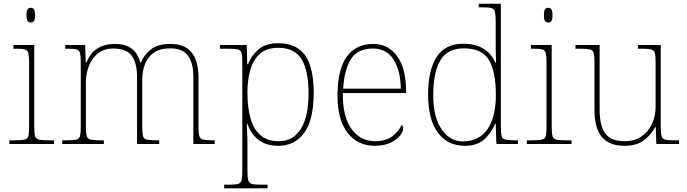

<svg xmlns="http://www.w3.org/2000/svg" viewBox="-20 -780 3719 1040"><path d="M147 -658.2Q135.7 -658.2 129.6 -666Q123.5 -673.8 123.5 -698.2Q123.5 -721.2 129.6 -729.5Q135.7 -737.8 147 -737.8Q157.7 -737.8 163.8 -729.5Q169.9 -721.2 169.9 -698.2Q169.9 -674.3 164.1 -666Q157.7 -658.2 147 -658.2ZM272.9 -20V0H30.8V-20H60.5Q96.7 -20 113.8 -23.9Q130.9 -27.8 134.3 -45.7Q137.7 -63.5 137.7 -94.2V-438Q137.7 -473.6 133.8 -491.7Q129.9 -507.8 115.2 -512Q100.6 -516.1 70.8 -516.1H52.7V-536.1H165.5V-94.2Q165.5 -59.1 169.9 -43.5Q174.3 -26.9 192.9 -23.4Q211.4 -20 242.7 -20Z M542.5 -20V0H317.4V-20H340.3Q376.5 -20 393.6 -23.9Q410.6 -27.8 414.1 -45.9Q417.5 -64 417.5 -94.2V-441.9Q417.5 -475.1 413.6 -492.2Q409.2 -507.8 394.8 -512Q380.4 -516.1 350.6 -516.1H333.5V-536.1H441.4L444.3 -442.9H449.2Q468.3 -493.2 507.8 -517.6Q547.4 -542 600.6 -542Q646 -542 673.8 -528.3Q702.1 -514.6 717.8 -491.2Q733.4 -467.8 740.2 -440.9H743.2Q759.3 -481.9 796.9 -512Q834.5 -542 901.4 -542Q981.4 -542 1018.3 -495.6Q1055.2 -449.2 1055.2 -360.8V-94.2Q1055.2 -59.1 1059.6 -43.5Q1064 -26.9 1082.5 -23.4Q1101.1 -20 1132.3 -20H1142.6V0H1027.3V-365.2Q1027.3 -438 998.3 -478Q969.2 -518.1 901.4 -518.1Q847.7 -518.1 814.9 -495.6Q781.2 -473.1 765.9 -434.6Q750.5 -396 750.5 -349.1V-94.2Q750.5 -60.1 754.4 -43.5Q758.3 -26.9 777.1 -23.4Q795.9 -20 827.1 -20H842.3V0H722.2V-365.2Q722.2 -438 693.8 -477.5Q665.5 -517.1 594.2 -517.1Q544.4 -517.1 511.7 -491.7Q479 -466.3 462.2 -424.1Q445.3 -381.8 445.3 -334V-94.2Q445.3 -59.1 449.7 -43.5Q454.1 -26.9 472.7 -23.4Q491.2 -20 522.5 -20Z M1429.2 220.2V240.2H1194.3V220.2H1225.6Q1254.4 220.2 1270 216.3Q1285.6 211.4 1289.1 192.4Q1292.5 173.3 1292.5 142.1V-441.9Q1292.5 -476.1 1288.6 -492.7Q1283.7 -509.3 1265.4 -512.7Q1247.1 -516.1 1215.3 -516.1H1171.4V-536.1H1316.4L1319.3 -432.1H1323.2Q1340.3 -478 1379.9 -512Q1419.4 -545.9 1486.3 -545.9Q1586.4 -545.9 1632.8 -480Q1679.2 -414.1 1679.2 -277.8Q1679.2 -129.9 1627.7 -60.1Q1576.2 9.8 1487.3 9.8Q1423.3 9.8 1381.8 -21Q1340.3 -51.8 1319.3 -110.8H1317.4Q1316.9 -108.4 1316.9 -101.1Q1316.9 -89.8 1318.4 -70.8Q1319.3 -56.6 1319.8 -35.4Q1320.3 -14.2 1320.3 13.2V142.1Q1320.3 178.7 1324.7 195.8Q1328.6 211.9 1343 216.1Q1357.4 220.2 1387.2 220.2ZM1490.2 -15.1Q1567.4 -15.1 1609.4 -81.5Q1651.4 -147.9 1651.4 -272.9Q1651.4 -395 1614.3 -458Q1577.1 -521 1487.3 -521Q1424.8 -521 1389.2 -489.7Q1352.5 -458.5 1336.4 -403.3Q1320.3 -348.1 1320.3 -278.8Q1320.3 -197.8 1336.9 -139.2Q1353.5 -80.1 1390.9 -47.6Q1428.2 -15.1 1490.2 -15.1Z M2010.3 9.8Q1917 9.8 1862.5 -60.5Q1808.1 -130.9 1808.1 -262.2Q1808.1 -403.8 1858.2 -472.9Q1908.2 -542 2001 -542Q2084 -542 2131.6 -475.1Q2179.2 -408.2 2179.2 -290V-275.9H1836.9V-271Q1836.9 -144.5 1884.8 -80.6Q1933.1 -15.1 2011.2 -15.1Q2067.9 -15.1 2103 -40.5Q2138.2 -65.9 2155.3 -103Q2164.1 -97.2 2164.1 -85Q2164.1 -68.4 2146.5 -45.4Q2128.9 -22.9 2094.5 -6.6Q2060.1 9.8 2010.3 9.8ZM1838.9 -299.8H2150.9Q2149.9 -397 2112.1 -457Q2074.2 -517.1 2000 -517.1Q1916 -517.1 1880.1 -458Q1844.2 -398.9 1838.9 -299.8Z M2497.1 9.8Q2404.8 9.8 2351.8 -61.5Q2298.8 -132.8 2298.8 -267.1Q2298.8 -398.9 2344.7 -470.9Q2390.6 -543 2488.8 -543Q2555.7 -543 2599.4 -515.9Q2643.1 -488.8 2662.6 -440.9H2667Q2666 -469.2 2665.5 -495.6Q2665 -522 2665 -543V-662.1Q2665 -697.8 2661.1 -715.8Q2656.7 -731.9 2642.3 -736.1Q2627.9 -740.2 2597.7 -740.2H2572.8V-759.8H2692.9V-94.2Q2692.9 -60.1 2696.8 -43.5Q2701.2 -26.9 2719.7 -23.4Q2738.3 -20 2770 -20H2785.6V0H2668.9L2665 -110.8H2662.6Q2640.6 -58.1 2602.3 -24.2Q2564 9.8 2497.1 9.8ZM2486.8 -14.2H2490.7Q2578.6 -16.1 2622.3 -83Q2666 -149.9 2666 -265.1Q2666 -390.1 2628.9 -454.1Q2591.8 -518.1 2491.7 -518.1Q2402.8 -518.1 2364.7 -452.1Q2326.7 -386.2 2326.7 -264.2Q2326.7 -143.1 2373.5 -77.6Q2418 -14.2 2486.8 -14.2Z M2949.7 -658.2Q2938.5 -658.2 2932.4 -666Q2926.3 -673.8 2926.3 -698.2Q2926.3 -721.2 2932.4 -729.5Q2938.5 -737.8 2949.7 -737.8Q2960.4 -737.8 2966.6 -729.5Q2972.7 -721.2 2972.7 -698.2Q2972.7 -674.3 2966.8 -666Q2960.4 -658.2 2949.7 -658.2ZM3075.7 -20V0H2833.5V-20H2863.3Q2899.4 -20 2916.5 -23.9Q2933.6 -27.8 2937 -45.7Q2940.4 -63.5 2940.4 -94.2V-438Q2940.4 -473.6 2936.5 -491.7Q2932.6 -507.8 2918 -512Q2903.3 -516.1 2873.5 -516.1H2855.5V-536.1H2968.3V-94.2Q2968.3 -59.1 2972.7 -43.5Q2977.1 -26.9 2995.6 -23.4Q3014.2 -20 3045.4 -20Z M3363.3 9.8Q3280.3 9.8 3240.2 -37.6Q3200.2 -85 3200.2 -184.1V-441.9Q3200.2 -476.1 3196.3 -492.7Q3191.9 -509.3 3173.3 -512.7Q3154.8 -516.1 3123 -516.1H3097.2V-536.1H3228V-181.2Q3228 -134.3 3239.3 -96.2Q3250.5 -58.1 3279.3 -36.6Q3308.1 -15.1 3363.3 -15.1Q3418.5 -15.1 3455.6 -41.5Q3493.2 -67.9 3512.2 -110.4Q3531.2 -152.8 3531.2 -202.1V-441.9Q3531.2 -476.1 3527.3 -492.7Q3522.5 -509.3 3503.9 -512.7Q3485.4 -516.1 3454.1 -516.1H3436V-536.1H3559.1V-94.2Q3559.1 -60.1 3563.5 -43.9Q3567.4 -27.8 3581.8 -23.9Q3596.2 -20 3626 -20H3658.2V0H3535.2L3532.2 -90.8H3528.3Q3508.3 -51.8 3469.2 -21Q3430.2 9.8 3363.3 9.8Z"/></svg>

Font: Koh Santepheap Thin
Style: Regular
Weight: 100
Designer: Danh Hong
Version: Version 2.002; ttfautohint (v1.8.3)